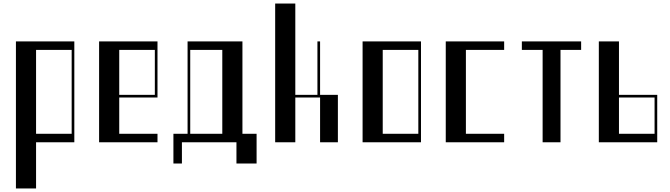

<svg xmlns="http://www.w3.org/2000/svg" viewBox="-20 -804 3784 1085"><path d="M70 -570H400V0H183.8V261H70ZM385 -48V-522H183.8V-48Z M540 -570H870V-253H653.8V-48H870V0H540ZM855 -268V-522H653.8V-268Z M1350 -48H1430V120H1316.2V0H1008V120H960V-48H1040V-570H1350ZM1236.2 -48V-522H1055V-48Z M1535 -784H1648.8V-268H1773.8V-570H1788.8V-268H1889.4V0H1788.8V-253H1648.8V0H1535Z M2029 -570H2359V0H2029ZM2344 -48V-522H2142.8V-48Z M2499 -570H2829V-522H2612.8V-48H2829V0H2499Z M3264 -570V-522H3147.4V0H3046.4V-522H2929V-570Z M3694 -268V0H3364V-570H3477.8V-268ZM3679 -48V-253H3477.8V-48Z"/></svg>

Font: Facade Sud
Style: Regular
Weight: 100
Designer: Éléonore Fines
Foundry: Velvetyne Type Foundry
Version: Version 1.001;Glyphs 3.2 (3202)